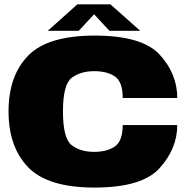

<svg xmlns="http://www.w3.org/2000/svg" viewBox="-20 -842 856 866"><path d="M407 4Q621 4 700.2 -84Q779.5 -172 779.5 -278H533.5Q533.5 -206.5 498.5 -181.8Q463.5 -157 404.5 -157Q343.5 -157 303.8 -186.8Q264 -216.5 264 -339.5Q264 -462 304 -491.5Q344 -521 404.5 -521Q464 -521 498.8 -496.8Q533.5 -472.5 533.5 -400H779.5Q779.5 -509 700.5 -595.2Q621.5 -681.5 407 -681.5Q195 -681.5 106.8 -590.8Q18.5 -500 18.5 -339.5Q18.5 -179.5 106.8 -87.8Q195 4 407 4ZM195.5 -703H335L404.5 -777.5L473.5 -703H612.5L478 -822.5H329Z"/></svg>

Font: Anybody SemiExpanded Black
Style: Regular
Weight: 900
Width: 6
Version: Version 1.113;gftools[0.9.25]